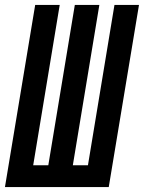

<svg xmlns="http://www.w3.org/2000/svg" viewBox="-36 -755 581 775"><path d="M-16 0 106 -735H205L98 -88H159L266 -735H365L258 -88H319L426 -735H525L403 0Z"/></svg>

Font: Iosevka SS04 Semibold
Style: Italic
Weight: 600
Italic angle: -9°
Monospace: yes
Designer: Belleve Invis
Foundry: Belleve Invis
Version: Version 19.0.0; ttfautohint (v1.8.4)